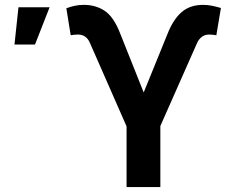

<svg xmlns="http://www.w3.org/2000/svg" viewBox="-20 -757 949 777"><path d="M492.2 0V-245.6L343.8 -583.5Q336.9 -600.1 324.7 -608.6Q312.5 -617.2 295.4 -617.2Q288.1 -617.2 278.3 -616.2Q268.6 -615.2 266.1 -614.3L248.5 -723.6Q264.6 -729.5 281.7 -733.4Q298.8 -737.3 319.8 -737.3Q367.7 -737.3 404.1 -712.9Q440.4 -688.5 466.3 -621.6L561.5 -382.8L657.2 -618.2Q680.7 -678.2 714.8 -707.8Q749 -737.3 801.8 -737.3Q821.3 -737.3 839.6 -733.4Q857.9 -729.5 874 -724.6L855.5 -614.3Q853 -615.2 843.3 -616.2Q833.5 -617.2 827.1 -617.2Q809.1 -617.2 796.9 -607.9Q784.7 -598.6 777.8 -583.5L628.9 -247.1V0ZM38.6 -576.7 54.7 -727.5H180.7L121.6 -576.7Z"/></svg>

Font: Inter
Style: 650
Weight: 650
Designer: Rasmus Andersson
Foundry: rsms
Version: Version 4.001;git-66647c0bb